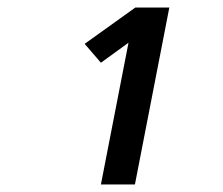

<svg xmlns="http://www.w3.org/2000/svg" viewBox="-20 -792 590 508"><path d="M337 -304H247L320 -679L247 -626L204 -676L338 -772H428Z"/></svg>

Font: Lode Term
Style: Bold Italic
Weight: 700
Italic angle: -11°
Monospace: yes
Designer: Belleve Invis
Foundry: Belleve Invis
Version: Version 29.2.0